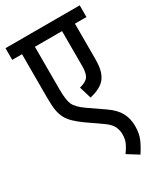

<svg xmlns="http://www.w3.org/2000/svg" viewBox="-200 -703 831 968"><g transform="rotate(-30 216.0 -219.5)"><path d="M432 -622H0V-554H57V-302Q57 -253 61.5 -227Q66 -201 78 -178Q89 -158 109 -139Q129 -120 154 -102L243 -40Q274 -18 284 3.5Q294 25 294 49Q294 78 283.5 100Q273 122 257 143L321 183Q343 150 356.5 118.5Q370 87 370 44Q370 1 351.5 -33.5Q333 -68 288 -99L201 -159Q155 -191 143.5 -218.5Q132 -246 132 -304V-554H290V-349Q290 -305 274 -286Q259 -270 226 -262L247 -192Q313 -207 339 -242Q353 -262 359 -286.5Q365 -311 365 -354V-554H432Z"/></g></svg>

Font: Noto Sans Devanagari Extra Condensed
Style: Regular
Weight: 400
Width: 2
Designer: Monotype Design Team
Foundry: Monotype Imaging Inc.
Version: 1.000